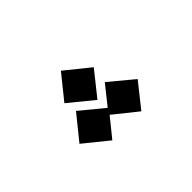

<svg xmlns="http://www.w3.org/2000/svg" viewBox="-51 -1043 702 702"><g transform="rotate(-45 300.0 -691.5)"><path d="M294 -678 200 -755 275 -848 369 -772ZM378 -535 287 -608 228 -535 134 -611 210 -705 300 -631 359 -705 452 -628Z"/></g></svg>

Font: FiraGO Heavy
Style: Italic
Weight: 900
Italic angle: -8°
Designer: bBox Type GmbH
Foundry: bBox Type GmbH
Version: Version 1.001